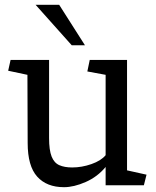

<svg xmlns="http://www.w3.org/2000/svg" viewBox="-20 -770 647 798"><path d="M128 -750H226L333 -582H278ZM94 -459 14 -476 24 -521H184V-196Q184 -146 194.5 -119.5Q205 -93 226.5 -83.5Q248 -74 280 -74Q320 -74 360 -88Q400 -102 419 -125V-459L343 -473L353 -521H508V-62L589 -44L578 0H419V-76Q385 -35 336 -13.5Q287 8 246 8Q174 8 134.5 -36Q95 -80 95 -176Z"/></svg>

Font: Brawler
Style: Regular
Weight: 400
Designer: Oleg Frolov, Haley Fiege
Foundry: Oleg Frolov, Haley Fiege
Version: Version 1.101; ttfautohint (v1.8.3)